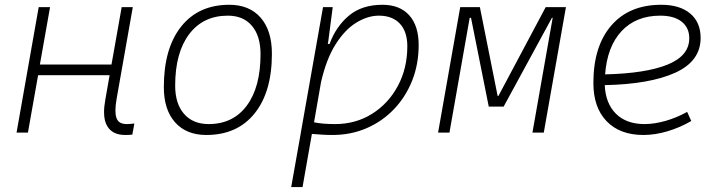

<svg xmlns="http://www.w3.org/2000/svg" viewBox="-20 -547 2970 792"><path d="M48.3 0 139.6 -517.6H186.5L144.5 -280.8H439.9L481.9 -517.6H527.8L461.4 -141.6Q456.1 -112.3 456.1 -91.3Q456.1 -72.8 460.4 -60.5Q468.8 -35.2 502.9 -35.2Q517.1 -35.2 534.2 -37.6L525.9 8.3Q512.2 9.8 496.6 9.8Q444.3 9.8 422.9 -25.9Q409.2 -47.4 409.2 -84.5Q409.2 -107.9 414.6 -136.7L432.1 -236.8H137.2L95.2 0Z M831.1 9.8Q748.5 9.8 702.1 -42.5Q655.8 -94.7 655.8 -187.5Q655.8 -347.7 727.3 -437.5Q798.8 -527.3 925.8 -527.3Q1008.8 -527.3 1055.2 -474.1Q1101.6 -420.9 1101.6 -325.2Q1101.6 -167.5 1030 -78.9Q958.5 9.8 831.1 9.8ZM840.8 -35.2Q941.4 -35.2 998 -111.3Q1054.7 -187.5 1054.7 -323.7Q1054.7 -398.4 1019.3 -440.4Q983.9 -482.4 919.9 -482.4Q817.9 -482.4 760.3 -406Q702.6 -329.6 702.6 -193.8Q702.6 -119.1 739.3 -77.1Q775.9 -35.2 840.8 -35.2Z M1228 224.6H1181.2L1221.2 -0.5Q1220.7 -0.5 1220.2 -0.5L1221.2 -1.5L1312.5 -517.6H1352.5L1334 -375.5L1332 -365.7H1339.4Q1365.7 -437.5 1419.2 -482.4Q1472.7 -527.3 1557.6 -527.3Q1628.9 -527.3 1668 -484.1Q1707 -440.9 1707 -361.3Q1707 -282.2 1680.2 -214.6Q1653.3 -147 1605.2 -96.7Q1557.1 -46.4 1492.4 -18.3Q1427.7 9.8 1351.6 9.8Q1330.1 9.8 1309.1 8.5Q1288.1 7.3 1266.6 5.4ZM1275.4 -42.5Q1309.6 -35.2 1362.3 -35.2Q1447.3 -35.2 1514.6 -77.4Q1582 -119.6 1621.1 -192.4Q1660.2 -265.1 1660.2 -356.4Q1660.2 -416.5 1629.4 -449.5Q1598.6 -482.4 1543 -482.4Q1497.1 -482.4 1450.2 -453.9Q1403.3 -425.3 1364.7 -364.7Q1326.2 -304.2 1304.2 -208Z M1787.1 0 1878.4 -517.6H1959.5L2032.7 -151.4H2036.1L2231 -517.6H2314.5L2223.1 0H2176.3L2259.8 -473.6H2256.8L2057.6 -107.4H1996.1L1922.9 -473.6H1917.5L1834 0Z M2638.7 -35.2Q2679.2 -35.2 2725.3 -48.3Q2771.5 -61.5 2814.5 -85.4L2831.5 -47.9Q2785.6 -21 2733.9 -5.6Q2682.1 9.8 2634.3 9.8Q2537.1 9.8 2482.4 -46.9Q2427.7 -103.5 2427.7 -204.6Q2427.7 -356.4 2501.7 -441.9Q2575.7 -527.3 2707.5 -527.3Q2784.2 -527.3 2827.1 -491.2Q2870.1 -455.1 2870.1 -390.6Q2870.1 -294.9 2765.9 -247.3Q2661.6 -199.7 2474.6 -195.8Q2478 -120.1 2521 -77.6Q2564 -35.2 2638.7 -35.2ZM2476.1 -240.2Q2644 -244.1 2733.6 -280.5Q2823.2 -316.9 2823.2 -389.2Q2823.2 -432.6 2792 -457.5Q2760.7 -482.4 2703.6 -482.4Q2603.5 -482.4 2543.9 -418.5Q2484.4 -354.5 2476.1 -240.2Z"/></svg>

Font: CaskaydiaCove NFP ExtraLight
Style: Italic
Weight: 200
Italic angle: -10°
Designer: Aaron Bell
Foundry: Saja Typeworks
Version: Version 2111.001; VTT 6.35;Nerd Fonts 3.1.1